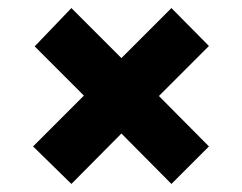

<svg xmlns="http://www.w3.org/2000/svg" viewBox="-20 -588 601 476"><path d="M157 -132 62 -225 188 -351 66 -473 157 -568 281 -444 405 -568 498 -474 374 -350 498 -225 405 -132 281 -257Z"/></svg>

Font: MuseoModerno
Style: Bold
Weight: 700
Designer: Pablo Cosgaya, Héctor Gatti, Marcela Romero, and the Authors of The MuseoModerno Project.
Foundry: Omnibus-Type Team
Version: Version 1.001